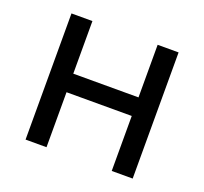

<svg xmlns="http://www.w3.org/2000/svg" viewBox="-98 -644 806 758"><g transform="rotate(20 305.0 -265.0)"><path d="M80 0V-530H168V-309H442V-530H530V0H442V-231H168V0Z"/></g></svg>

Font: Golos Text VF
Style: Regular
Weight: 400
Designer: A.Korolkova, Vitaly Kuzmin
Foundry: ParaType Ltd
Version: Version 2.003